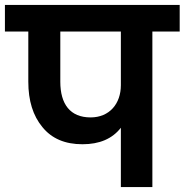

<svg xmlns="http://www.w3.org/2000/svg" viewBox="-41 -760 750 780"><path d="M-21 -740V-632H74V-428C74 -351 93 -290 131 -244C169 -197 223 -174 294 -174C363 -174 415 -196 450 -241V0H578V-632H689V-740ZM450 -632V-414C450 -339 404 -283 327 -283C244 -283 204 -337 204 -428V-632Z"/></svg>

Font: Poppins SemiBold
Style: Regular
Weight: 600
Designer: Ninad Kale (Devanagari), Jonny Pinhorn (Latin)
Foundry: Indian Type Foundry
Version: 4.004